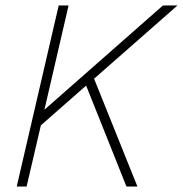

<svg xmlns="http://www.w3.org/2000/svg" viewBox="-20 -680 667 700"><path d="M41 0 194 -660H230L142 -280L574 -660H627L323 -393L481 0H441L294 -368L129 -223L77 0Z"/></svg>

Font: Kantumruy Pro ExtraLight
Style: Italic
Weight: 250
Italic angle: -13°
Version: Version 1.002